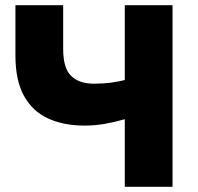

<svg xmlns="http://www.w3.org/2000/svg" viewBox="-20 -720 764 740"><path d="M461 0V-260.5Q420.5 -249 383.2 -242.5Q346 -236 305 -236Q225 -236 165.2 -263.5Q105.5 -291 72.5 -350.2Q39.5 -409.5 39.5 -506V-700H223.5V-531Q223.5 -457.5 254 -427.5Q284.5 -397.5 342 -397.5Q377.5 -397.5 405.8 -401.2Q434 -405 461 -411.5V-700H645V0Z"/></svg>

Font: Geologica Cursive ExtraBold
Style: Regular
Weight: 800
Designer: Sindre Bremnes, Frode Helland
Foundry: Monokrom Skriftforlag AS
Version: Version 1.010;gftools[0.9.28]